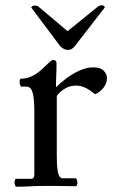

<svg xmlns="http://www.w3.org/2000/svg" viewBox="-20 -705 431 727"><path d="M194 -376Q206 -389 228 -406Q250 -423 278 -436.5Q306 -450 334 -450Q360 -450 372.5 -437.5Q385 -425 385 -408Q385 -392 373.5 -375Q362 -358 340 -348Q323 -363 304.5 -372Q286 -381 268 -381Q245 -381 226 -369.5Q207 -358 195 -342V-118Q195 -80 198 -61Q201 -42 206 -36Q211 -30 216 -30H265Q269 -30 271 -24Q273 -18 273 -13Q273 -9 271.5 -4.5Q270 0 267 0Q240 0 223.5 -0.5Q207 -1 193 -1Q179 -1 158 -1Q115 -1 93 0.5Q71 2 42 2Q39 2 37 -3.5Q35 -9 35 -13Q35 -18 36.5 -23Q38 -28 40 -28H98Q110 -28 110 -45V-280Q110 -323 106 -343.5Q102 -364 95.5 -370.5Q89 -377 82 -377H62Q59 -377 56.5 -382.5Q54 -388 54 -393Q54 -396 55 -401.5Q56 -407 60 -407Q83 -407 103 -417.5Q123 -428 138.5 -442.5Q154 -457 165 -467.5Q176 -478 180 -478Q194 -478 194 -466Q194 -438 193 -419.5Q192 -401 192 -376ZM236 -587 347 -677Q356 -685 366 -685Q374 -685 377 -677L263 -530Q252 -516 237 -516Q222 -516 208 -530L98 -677Q98 -677 101.5 -680.5Q105 -684 112 -684Q116 -684 120 -683Q124 -682 129 -677Z"/></svg>

Font: Sedan
Style: Regular
Weight: 400
Designer: Sebastian Salazar
Foundry: Sebastian Salazar
Version: Version 1.100; ttfautohint (v1.8.4.7-5d5b)